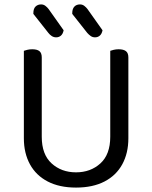

<svg xmlns="http://www.w3.org/2000/svg" viewBox="-20 -836 689 869"><path d="M324 13Q249 13 196 -14.5Q143 -42 115.5 -92.5Q88 -143 88 -210V-292H169V-217Q169 -137 213.5 -96.5Q258 -56 324 -56Q390 -56 434.5 -96.5Q479 -137 479 -217V-292H561V-210Q561 -143 533.5 -92.5Q506 -42 453 -14.5Q400 13 324 13ZM169 -251H88V-606Q93 -608 103.5 -610.5Q114 -613 126 -613Q148 -613 158.5 -604.5Q169 -596 169 -576ZM561 -251H479V-606Q484 -608 494.5 -610.5Q505 -613 517 -613Q539 -613 550 -604.5Q561 -596 561 -576ZM199 -687 131 -773V-776Q131 -797 141 -806.5Q151 -816 166 -816Q177 -816 185.5 -809.5Q194 -803 200 -795L268 -699Q265 -683 256 -675Q247 -667 234 -667Q223 -667 214 -673Q205 -679 199 -687ZM375 -687 307 -773V-776Q307 -796 316.5 -806Q326 -816 342 -816Q353 -816 361.5 -809.5Q370 -803 376 -795L444 -699Q441 -683 432 -675Q423 -667 410 -667Q399 -667 390.5 -673Q382 -679 375 -687Z"/></svg>

Font: Baloo Tamma 2
Style: Regular
Weight: 400
Designer: Divya Kowshik, Shuchita Grover and Ek Type
Foundry: Ek Type
Version: Version 1.700